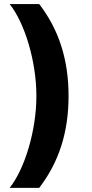

<svg xmlns="http://www.w3.org/2000/svg" viewBox="-20 -761 449 939"><path d="M315.3 -291.5C315.3 -468 268.8 -614.7 171.9 -741.1H27.3C101.6 -647.4 158 -459.9 158 -291.5C158 -123.6 101.6 63.9 27.3 157.7H171.9C268.8 31.2 315.3 -115.1 315.3 -291.5Z"/></svg>

Font: Karasuma Gothic
Style: Bold
Weight: 700
Designer: Rasmus Andersson / Ryoko Nishizuka
Foundry: Genbu
Version: Version 1.00